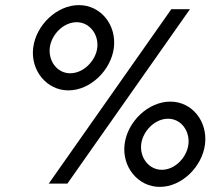

<svg xmlns="http://www.w3.org/2000/svg" viewBox="-20 -729 848 752"><path d="M175 -542C181 -593 228 -642 280 -642C332 -642 367 -593 361 -542C355 -491 307 -442 255 -442C203 -442 169 -491 175 -542ZM110 -542C99 -454 162 -375 248 -375C334 -375 415 -454 426 -542C437 -631 375 -709 289 -709C203 -709 121 -631 110 -542ZM533 -164C539 -215 586 -264 638 -264C690 -264 724 -215 718 -164C712 -113 666 -64 614 -64C562 -64 527 -113 533 -164ZM468 -164C457 -76 520 3 606 3C692 3 772 -76 783 -164C794 -253 733 -331 647 -331C561 -331 479 -253 468 -164ZM244 -10 724 -693H651L171 -10Z"/></svg>

Font: Bluebird
Style: LiObl
Weight: 300
Designer: Jasper
Foundry: Cannot Into Space Fonts
Version: Version 0.98